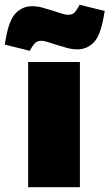

<svg xmlns="http://www.w3.org/2000/svg" viewBox="-73 -785 459 805"><path d="M45 0V-525H262V0ZM52 -572 -53 -598 -49 -621Q-35 -702 -6.5 -730.5Q22 -759 62 -759Q83 -759 106.5 -752.5Q130 -746 152 -739Q171 -733 186.5 -728Q202 -723 211 -723Q228 -723 236 -729.5Q244 -736 253 -751L261 -765L366 -739L362 -716Q348 -635 319.5 -606.5Q291 -578 251 -578Q230 -578 206.5 -584.5Q183 -591 161 -598Q142 -604 126.5 -609Q111 -614 102 -614Q86 -614 77.5 -607.5Q69 -601 60 -586Z"/></svg>

Font: REM Black
Style: Regular
Weight: 900
Designer: Octavio Pardo
Foundry: Ashler Design
Version: Version 1.005;gftools[0.9.28]